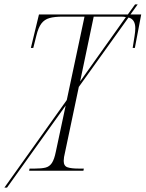

<svg xmlns="http://www.w3.org/2000/svg" viewBox="-50 -780 665 877"><path d="M83 0 85 -10H110Q140 -10 158 -14.5Q176 -19 187 -35.5Q198 -52 205 -87L250 -298L-18 77H-30L255 -323L336 -704H237Q199 -704 176 -697.5Q153 -691 139 -672.5Q125 -654 116 -617L102 -561H91L128 -714H534L567 -760H579L546 -714H595L566 -561H556Q561 -593 564.5 -614.5Q568 -636 568 -651Q568 -692 537 -700L310 -383L247 -84Q244 -72 242.5 -62.5Q241 -53 241 -45Q241 -22 258 -16Q275 -10 309 -10H333L331 0ZM378 -704 316 -408 525 -702Q516 -704 502 -704Z"/></svg>

Font: Noto Serif Display SemiCondensed ExtraLight
Style: Italic
Weight: 200
Width: 4
Italic angle: -12°
Designer: Monotype Design Team
Foundry: Monotype Imaging Inc.
Version: Version 2.009